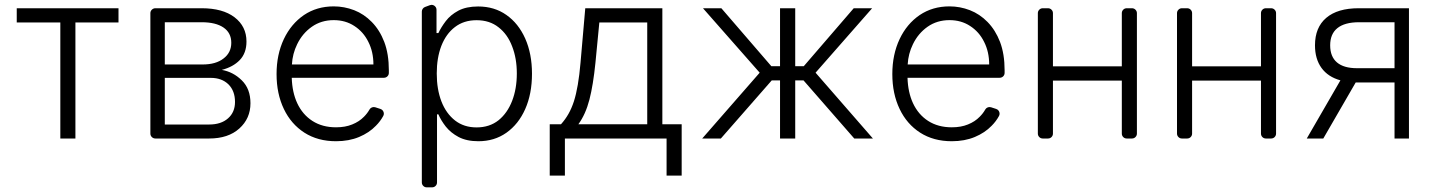

<svg xmlns="http://www.w3.org/2000/svg" viewBox="-20 -580 6004 804"><path d="M50.1 -485.8V-545.5H476.2V-485.8H295.8V0H232.6V-485.8Z M609.7 -20.6V-524.9Q609.7 -533.4 615.9 -539.4Q622.2 -545.5 630.7 -545.5H824.6Q912.3 -545.5 962 -507.8Q1012.1 -469.5 1012.1 -406.2Q1012.1 -357.6 984 -328.5Q956.3 -299.7 908.7 -287.3Q956.3 -279.1 992.5 -243.6Q1028.8 -208.1 1028.8 -147.7Q1028.8 -83.8 982.2 -41.9Q935.7 0 855.8 0H630.7Q622.2 0 615.9 -6Q609.7 -12.1 609.7 -20.6ZM855.8 -58.6Q905.9 -58.6 935 -84.5Q964.1 -110.1 964.1 -153.1Q964.1 -199.2 936.8 -226.6Q908.7 -253.9 862.9 -253.9H670.1V-58.6ZM828.5 -310Q884.2 -310 916.2 -335.2Q948.5 -359.7 948.5 -400.9Q948.5 -442.5 915.8 -464.8Q883.2 -486.9 824.6 -486.9H670.1V-310Z M1254.6 -24.5Q1198.9 -60.4 1168.7 -123.6Q1138.1 -187.5 1138.1 -269.9Q1138.1 -351.6 1168.7 -416.5Q1198.9 -480.1 1252.8 -517Q1306.8 -553.3 1377.5 -553.3Q1421.5 -553.3 1463.1 -537.3Q1504.3 -521.3 1536.9 -487.9Q1570 -454.2 1589.1 -404.5Q1608.3 -354 1608.3 -285.5V-274.9Q1608.3 -266.3 1602.3 -260.3Q1596.2 -254.3 1587.4 -254.3H1201.7Q1203.5 -193.9 1224.4 -148.4Q1246.8 -100.1 1288.4 -73.5Q1329.9 -46.9 1387.1 -46.9Q1426.1 -46.9 1454.9 -58.9Q1484.4 -70.7 1504.3 -91.3Q1518.1 -105.1 1527.3 -121.4Q1530.2 -126.4 1535.2 -129.1Q1540.1 -131.7 1545.5 -131.7Q1548.7 -131.7 1551.8 -130.7L1572.8 -123.9Q1579.5 -121.8 1583.5 -116.3Q1587.4 -110.8 1587.4 -104Q1587.4 -99.1 1584.9 -94.5Q1572.8 -72.1 1554 -53.3Q1525.9 -24.1 1483.7 -6.4Q1441.1 11.4 1387.1 11.4Q1310.7 11.4 1254.6 -24.5ZM1543.7 -310Q1543.7 -362.9 1522.4 -404.8Q1501.8 -446.7 1463.8 -471.2Q1426.5 -495.7 1377.5 -495.7Q1325.3 -495.7 1285.9 -468Q1246.4 -440.3 1224.4 -394.9Q1204.9 -355.1 1202.4 -310Z M1746.4 183.9V-531.6Q1746.4 -538 1750.2 -543.3Q1753.9 -548.7 1759.9 -550.8L1779.8 -558.2Q1784.8 -559.7 1786.9 -559.7Q1795.5 -559.7 1801.7 -553.6Q1807.9 -547.6 1807.9 -538.7V-441.4H1815.7Q1827.1 -465.9 1846.6 -491.5Q1866.1 -517.4 1899.1 -535.2Q1932.5 -552.9 1982.2 -552.9Q2050.1 -552.9 2100.5 -517.4Q2150.9 -482.2 2179.3 -418.7Q2207.7 -354.8 2207.7 -271.3Q2207.7 -187.1 2179.3 -123.2Q2151.3 -60 2100.5 -24.1Q2050.1 11.4 1983.3 11.4Q1933.9 11.4 1900.2 -6.4Q1867.5 -23.8 1846.6 -50.1Q1826.3 -76.3 1815.7 -101.2H1810V183.9Q1810 192.5 1804 198.5Q1797.9 204.5 1789.1 204.5H1767Q1758.5 204.5 1752.5 198.5Q1746.4 192.5 1746.4 183.9ZM1828.5 -155.2Q1848 -104.8 1885.7 -75.3Q1922.9 -46.5 1975.5 -46.5Q2029.8 -46.5 2067.5 -76.3Q2104.8 -106.5 2124.6 -157.7Q2144.2 -208.5 2144.2 -272.4Q2144.2 -335.6 2124.6 -385.7Q2105.5 -436.4 2067.8 -465.6Q2030.5 -495.4 1975.5 -495.4Q1922.2 -495.4 1884.9 -466.6Q1848 -438.6 1828.1 -387.8Q1808.9 -337.7 1808.9 -272.4Q1808.9 -206 1828.5 -155.2Z M2383.2 -155.5Q2402 -213.8 2410.9 -317.1L2430.8 -545.5H2753.6V-59.7H2834.5V155.2H2771.3V0H2345.5V155.2H2282V-59.7H2329.2Q2347.3 -79.9 2360.4 -103Q2373.6 -126.1 2383.2 -155.5ZM2690.3 -59.7V-485.8H2489.7L2473.4 -317.1Q2464.1 -224.4 2448.2 -162.8Q2432.2 -101.2 2402 -59.7Z M2923.7 -545.5H3000.7L3209.9 -302.9H3246.4V-545.5H3310V-302.9H3345.9L3555 -545.5H3632.1L3395.2 -275.6L3635.3 0H3557.2L3344.8 -243.3H3310V0H3246.4V-243.3H3211.6L2998.6 0H2920.5L3161.2 -275.6Z M3833.1 -24.5Q3777.3 -60.4 3747.2 -123.6Q3716.6 -187.5 3716.6 -269.9Q3716.6 -351.6 3747.2 -416.5Q3777.3 -480.1 3831.3 -517Q3885.3 -553.3 3956 -553.3Q4000 -553.3 4041.5 -537.3Q4082.7 -521.3 4115.4 -487.9Q4148.4 -454.2 4167.6 -404.5Q4186.8 -354 4186.8 -285.5V-274.9Q4186.8 -266.3 4180.8 -260.3Q4174.7 -254.3 4165.8 -254.3H3780.2Q3782 -193.9 3802.9 -148.4Q3825.3 -100.1 3866.8 -73.5Q3908.4 -46.9 3965.6 -46.9Q4004.6 -46.9 4033.4 -58.9Q4062.9 -70.7 4082.7 -91.3Q4096.6 -105.1 4105.8 -121.4Q4108.7 -126.4 4113.6 -129.1Q4118.6 -131.7 4123.9 -131.7Q4127.1 -131.7 4130.3 -130.7L4151.3 -123.9Q4158 -121.8 4161.9 -116.3Q4165.8 -110.8 4165.8 -104Q4165.8 -99.1 4163.4 -94.5Q4151.3 -72.1 4132.5 -53.3Q4104.4 -24.1 4062.1 -6.4Q4019.5 11.4 3965.6 11.4Q3889.2 11.4 3833.1 -24.5ZM4122.2 -310Q4122.2 -362.9 4100.9 -404.8Q4080.3 -446.7 4042.3 -471.2Q4005 -495.7 3956 -495.7Q3903.8 -495.7 3864.3 -468Q3824.9 -440.3 3802.9 -394.9Q3783.4 -355.1 3780.9 -310Z M4326 -20.6V-524.9Q4326 -533.4 4332 -539.4Q4338.1 -545.5 4346.6 -545.5H4368.3Q4377.1 -545.5 4383.2 -539.4Q4389.2 -533.4 4389.2 -524.9V-302.2H4677.6V-524.9Q4677.6 -533.4 4683.6 -539.4Q4689.6 -545.5 4698.2 -545.5H4719.8Q4728.7 -545.5 4734.7 -539.4Q4740.8 -533.4 4740.8 -524.9V-20.6Q4740.8 -12.1 4734.7 -6Q4728.7 0 4719.8 0H4698.2Q4689.6 0 4683.6 -6Q4677.6 -12.1 4677.6 -20.6V-242.5H4389.2V-20.6Q4389.2 -12.1 4383.2 -6Q4377.1 0 4368.3 0H4346.6Q4338.1 0 4332 -6Q4326 -12.1 4326 -20.6Z M4908.7 -20.6V-524.9Q4908.7 -533.4 4914.8 -539.4Q4920.8 -545.5 4929.3 -545.5H4951Q4959.9 -545.5 4965.9 -539.4Q4971.9 -533.4 4971.9 -524.9V-302.2H5260.3V-524.9Q5260.3 -533.4 5266.3 -539.4Q5272.4 -545.5 5280.9 -545.5H5302.6Q5311.4 -545.5 5317.5 -539.4Q5323.5 -533.4 5323.5 -524.9V-20.6Q5323.5 -12.1 5317.5 -6Q5311.4 0 5302.6 0H5280.9Q5272.4 0 5266.3 -6Q5260.3 -12.1 5260.3 -20.6V-242.5H4971.9V-20.6Q4971.9 -12.1 4965.9 -6Q4959.9 0 4951 0H4929.3Q4920.8 0 4914.8 -6Q4908.7 -12.1 4908.7 -20.6Z M5550.1 -390.3Q5550.1 -342.7 5578.7 -318.5Q5607.2 -294.4 5662.6 -294.4H5819.6V-486.9H5669.4Q5610.4 -486.5 5580.3 -462.2Q5550.1 -437.9 5550.1 -390.3ZM5593 -243.6Q5541.2 -257.8 5513.8 -295.5Q5486.5 -333.1 5486.5 -390.3Q5486.5 -465.2 5533.7 -505.3Q5581 -545.5 5669.4 -545.5H5880V0H5819.6V-234.7H5662.6H5657L5521.3 0H5452.1Z"/></svg>

Font: DeltaSans Light
Style: Regular
Weight: 300
Designer: Rasmus Andersson
Foundry: rsms
Version: Version 3.012